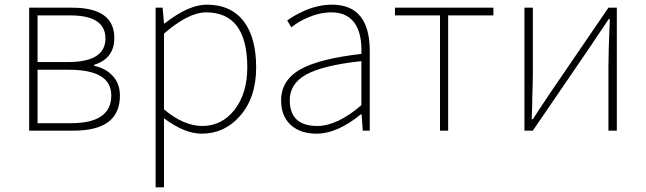

<svg xmlns="http://www.w3.org/2000/svg" viewBox="-20 -560 2769 823"><path d="M105 -527H290Q470 -527 470 -397Q470 -309 383 -282V-278Q430 -268 459 -239Q494 -205 494 -150Q494 0 296 0H105ZM271 -294Q432 -294 432 -395Q432 -494 281 -494H141V-294ZM285 -32Q457 -32 457 -151Q457 -261 276 -261H141V-32Z M683 -91Q768 -20 847 -20Q931 -20 986 -90Q1040 -161 1040 -271Q1040 -507 863 -507Q788 -507 683 -416ZM647 -527H677L683 -459H685Q788 -540 866 -540Q971 -540 1026 -467Q1078 -397 1078 -271Q1078 -141 1008 -62Q942 13 844 13Q771 13 683 -53V243H647Z M1230 -21Q1185 -59 1185 -130Q1185 -216 1268 -263Q1348 -308 1529 -329Q1532 -405 1507 -450Q1475 -507 1401 -507Q1351 -507 1300 -485Q1261 -469 1229 -443L1211 -472Q1226 -483 1243 -493Q1265 -505 1287 -515Q1346 -540 1403 -540Q1565 -540 1565 -341V0H1535L1530 -70H1527Q1425 13 1337 13Q1271 13 1230 -21ZM1529 -109V-298Q1362 -280 1290 -239Q1222 -200 1222 -131Q1222 -20 1340 -20Q1425 -20 1529 -109Z M1866 -494H1673V-527H2095V-494H1901V0H1866Z M2228 -527H2264V-249Q2264 -213 2262 -154L2261 -102L2259 -49H2264Q2275 -66 2302 -107L2322 -137Q2333 -153 2340 -164L2588 -527H2624V0H2588V-277Q2588 -336 2594 -478H2589L2512 -363L2264 0H2228Z"/></svg>

Font: Noto Sans CJK TC Thin
Style: Regular
Weight: 250
Designer: Ryoko NISHIZUKA ???? (kana & ideographs); Paul D. Hunt (Latin, Greek & Cyrillic); Wenlong ZHANG ??? (bopomofo); Sandoll 
Foundry: Adobe Systems Incorporated
Version: Version 1.004 January 19, 2016